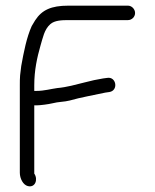

<svg xmlns="http://www.w3.org/2000/svg" viewBox="-20 -674 547 678"><path d="M432 -654H221C161 -654 128 -639 104 -602L92 -582C74 -542 64 -491 55 -441L51 -408C50 -397 50 -385 50 -373V-64C50 -43 62 -21 78 -17C105 -10 115 -41 101 -61V-302H110C122 -302 152 -306 164 -309C187 -315 207 -314 226 -319C264 -330 311 -338 352 -347L366 -349C399 -354 391 -404 359 -399L344 -397C334 -395 323 -393 312 -391L279 -383C247 -375 216 -366 182 -363C160 -360 135 -353 110 -353H101V-373C101 -426 111 -471 123 -513C131 -539 136 -570 158 -589C173 -602 198 -603 221 -603H432C445 -603 457 -614 457 -628C457 -642 445 -654 432 -654ZM104 -603V-602ZM93 -582H92ZM55 -441ZM51 -408ZM344 -397ZM313 -391H312ZM182 -363Z"/></svg>

Font: Blanket
Style: Light
Weight: 300
Foundry: Cannot Into Space Fonts
Version: Version 0.9